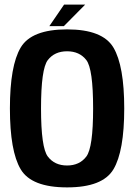

<svg xmlns="http://www.w3.org/2000/svg" viewBox="-20 -808 586 833"><path d="M271 5Q116.5 5 69.8 -73.5Q23 -152 23 -337.5Q23 -523 69.8 -601.8Q116.5 -680.5 271 -680.5Q425.5 -680.5 472.2 -601.5Q519 -522.5 519 -337.5Q519 -152 472.2 -73.5Q425.5 5 271 5ZM271 -90Q325 -90 354.5 -128.8Q384 -167.5 384 -337.5Q384 -509.5 354.5 -547.5Q325 -585.5 271 -585.5Q217 -585.5 187.5 -547.5Q158 -509.5 158 -337.5Q158 -167.5 187.5 -128.8Q217 -90 271 -90ZM194 -694.5 258 -788H349.5L257 -694.5Z"/></svg>

Font: Anybody SemiBold
Style: Regular
Weight: 600
Designer: Tyler Finck
Foundry: Etcetera Type Company
Version: Version 1.010; ttfautohint (v1.8.3) -l 8 -r 50 -G 200 -x 14 